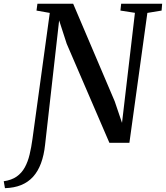

<svg xmlns="http://www.w3.org/2000/svg" viewBox="-109 -763 886 1026"><path d="M-82.5 242.5 -89 205.5Q-47 199.5 -20 180.5Q7 161.5 23.5 131.5Q40 101.5 49.2 62.8Q58.5 24 64.5 -20.5L157 -694L86 -706.5L91 -743H282L504 -221.5L543 -106.5L612 -694.5L534.5 -706.5L538.5 -743H757.5L754.5 -706.5L678.5 -694L582.5 0H475.5L247.5 -529L207 -654L132 10Q126 66.5 110 109.5Q94 152.5 67.8 181.5Q41.5 210.5 4.2 225.8Q-33 241 -82.5 242.5Z"/></svg>

Font: Merriweather 60pt Medium
Style: Italic
Weight: 500
Italic angle: -7.8°
Version: Version 2.101